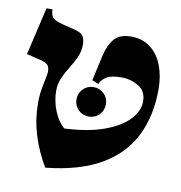

<svg xmlns="http://www.w3.org/2000/svg" viewBox="-71 -651 691 733"><g transform="rotate(10 274.5 -285.0)"><path d="M388 -535Q433 -535 464 -511Q495 -487 510.5 -446Q526 -405 526 -354Q526 -253 488 -175Q450 -97 367.5 -48Q285 1 152 15Q118 -42 100 -101.5Q82 -161 82 -223Q82 -259 88 -287.5Q94 -316 97.5 -336Q101 -356 94.5 -368.5Q88 -381 62 -387L8 -400L51 -585H74Q75 -560 86 -551Q97 -542 125 -535L162 -526Q194 -519 203 -507Q212 -495 212 -472Q212 -446 201.5 -423Q191 -400 177 -378Q163 -356 152.5 -332.5Q142 -309 142 -282Q142 -243 157 -205Q172 -167 197 -145Q288 -149 350 -171.5Q412 -194 444 -227.5Q476 -261 476 -298Q476 -339 445.5 -357Q415 -375 380 -375Q340 -375 322 -364Q304 -353 296 -335L271 -345Q283 -399 292.5 -442Q302 -485 323 -510Q344 -535 388 -535ZM281 -206Q257 -206 240.5 -222.5Q224 -239 224 -263Q224 -287 240.5 -303.5Q257 -320 281 -320Q305 -320 321.5 -303.5Q338 -287 338 -263Q338 -239 321.5 -222.5Q305 -206 281 -206Z"/></g></svg>

Font: Bona Nova SC
Style: Bold
Weight: 700
Designer: Mateusz Machalski
Foundry: Capitalics
Version: Version 4.001; ttfautohint (v1.8.4.7-5d5b)